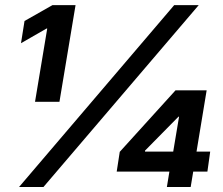

<svg xmlns="http://www.w3.org/2000/svg" viewBox="-20 -748 892 768"><path d="M56.2 0 676.8 -727.5H774.9L153.8 0ZM120.1 -340.8 168.9 -633.8H166L64 -575.2L78.1 -664.1L189.9 -727.5H282.2L217.8 -340.8ZM446.8 -61.5 459 -140.6 682.1 -386.7H748.5L732.9 -281.2H693.8L560.1 -145.5V-141.6H820.8L809.6 -61.5ZM647.5 0 661.6 -85.9 669.4 -121.1 713.9 -386.7H806.6L742.7 0Z"/></svg>

Font: Inter Tight
Style: Bold Italic
Weight: 700
Italic angle: -9.39999°
Designer: Rasmus Andersson
Foundry: rsms
Version: Version 3.004